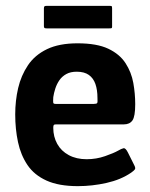

<svg xmlns="http://www.w3.org/2000/svg" viewBox="-20 -628 511 656"><path d="M32 -237Q32 -284 42 -327Q52 -370 75.5 -405Q99 -440 140.5 -460Q182 -480 245 -480Q311 -480 350 -461.5Q389 -443 409 -412Q429 -381 435.5 -344.5Q442 -308 442 -272Q442 -230 432.5 -216.5Q423 -203 403 -203H171Q165 -203 163.5 -200.5Q162 -198 162 -191Q162 -161 175.5 -136.5Q189 -112 215 -98Q241 -84 276 -84Q309 -84 339 -94.5Q369 -105 383 -113Q395 -120 402 -121.5Q409 -123 417 -107L438 -65Q444 -54 441 -49.5Q438 -45 428 -38Q393 -14 344 -3Q295 8 246 8Q181 8 139 -11Q97 -30 74 -64Q51 -98 41.5 -142.5Q32 -187 32 -237ZM313 -293Q313 -321 306 -341Q299 -361 283.5 -372Q268 -383 242 -383Q221 -383 206.5 -375Q192 -367 183 -354Q174 -341 169 -325.5Q164 -310 162 -296Q161 -280 162 -276.5Q163 -273 170 -273H301Q310 -273 312 -276Q314 -279 313 -293ZM363 -537Q363 -533 361.5 -532Q360 -531 352 -531H140Q133 -531 131.5 -533Q130 -535 130 -539V-599Q130 -605 132 -606.5Q134 -608 140 -608H353Q360 -608 361.5 -607Q363 -606 363 -599Z"/></svg>

Font: Glory
Style: Bold
Weight: 700
Designer: Robert Leuschke
Foundry: Robert Leuschke
Version: Version 1.011